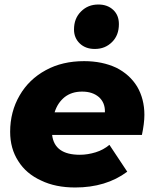

<svg xmlns="http://www.w3.org/2000/svg" viewBox="-20 -822 678 851"><path d="M620 -313C620 -287 616 -257 609 -224H211C218 -165 259 -136 334 -136C358 -136 381 -140 404 -147C427 -154 447 -165 465 -180L544 -61C481 -14 404 9 313 9C256 9 205 -1 162 -22C118 -42 84 -71 61 -108C37 -145 25 -188 25 -238C25 -297 39 -351 67 -399C94 -446 133 -484 183 -511C232 -538 289 -551 353 -551C407 -551 454 -541 495 -522C535 -502 566 -474 588 -438C609 -402 620 -360 620 -313ZM344 -416C313 -416 288 -408 267 -392C246 -375 231 -353 222 -324H445C446 -353 437 -375 418 -392C399 -408 375 -416 344 -416ZM400 -605C373 -605 351 -613 334 -629C317 -645 308 -666 308 -691C308 -724 318 -750 339 -771C360 -792 385 -802 416 -802C443 -802 465 -794 482 -778C499 -762 507 -741 507 -715C507 -682 497 -656 477 -636C456 -615 431 -605 400 -605Z"/></svg>

Font: My Font
Style: Italic
Weight: 500
Designer: Julieta Ulanovsky
Foundry: Julieta Ulanovsky
Version: ""